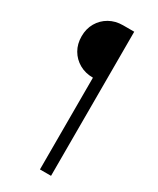

<svg xmlns="http://www.w3.org/2000/svg" viewBox="-213 -810 804 975"><g transform="rotate(30 189.0 -322.5)"><path d="M203 100V-438Q158 -438 123 -458Q88 -478 68 -512.5Q48 -547 48 -592Q48 -636 68 -670.5Q88 -705 123 -725Q158 -745 203 -745H268V100Z"/></g></svg>

Font: Plus Jakarta Sans Light
Style: Regular
Weight: 300
Designer: Gumpita Rahayu
Foundry: Tokotype
Version: Version 2.006; ttfautohint (v1.8.4.7-5d5b)